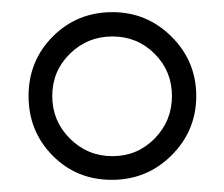

<svg xmlns="http://www.w3.org/2000/svg" viewBox="-20 -730 369 316"><path d="M165 -670Q124 -670 95 -641.5Q66 -613 66 -572Q66 -531 95 -502Q124 -473 165 -473Q206 -473 234.5 -502Q263 -531 263 -572Q263 -613 234.5 -641.5Q206 -670 165 -670ZM165 -710Q222 -710 262.5 -669.5Q303 -629 303 -572Q303 -515 262.5 -474.5Q222 -434 164 -434Q106 -434 66.5 -474Q27 -514 27 -572Q27 -630 67 -670Q107 -710 165 -710Z"/></svg>

Font: Augsburger Schrift CAT
Style: Regular
Weight: 400
Designer: Peter Wiegel nach Roos&Junge Offenbach
Foundry: CAT-Fonts, Peter Wiegel
Version: Version 1.000